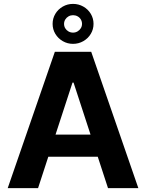

<svg xmlns="http://www.w3.org/2000/svg" viewBox="-20 -976 758 996"><path d="M20 0 264.5 -707.2H453.2L697.7 0H540.3L361.6 -547.5H356.1L177.4 0ZM547.1 -277.8V-162.9H169.3V-277.8ZM252.9 -852.2Q252.9 -880.5 267.1 -904.3Q281.4 -928.1 305.7 -941.9Q330 -955.8 358.8 -955.8Q387.7 -955.8 412.2 -941.9Q436.7 -928.1 450.9 -904.3Q465.2 -880.5 465.2 -852.2Q465.2 -823.9 450.9 -800.2Q436.7 -776.6 412.2 -762.5Q387.7 -748.5 358.8 -748.5Q330 -748.5 305.7 -762.5Q281.4 -776.6 267.1 -800.2Q252.9 -823.9 252.9 -852.2ZM405.5 -852.2Q405.5 -864.6 399.4 -874.9Q393.4 -885.2 382.6 -891.2Q371.9 -897.2 358.9 -897.2Q346.2 -897.2 335.6 -891.2Q325 -885.2 318.6 -874.8Q312.3 -864.4 312.3 -852Q312.3 -839.7 318.4 -829.4Q324.6 -819.1 335.3 -812.9Q345.9 -806.8 358.9 -806.8Q371.5 -806.8 382.3 -813.1Q393.1 -819.5 399.3 -829.7Q405.5 -839.9 405.5 -852.2Z"/></svg>

Font: Pretendard Variable
Style: Regular
Weight: 400
Designer: Base glyphs from Inter by Rasmus Andersson; Hangul glyphs from Noto Sans CJK(Source Han Sans) by Jang Soo-young and Kang
Foundry: Kil Hyung-jin
Version: Version 1.100;FEAKit 1.0